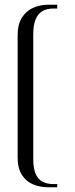

<svg xmlns="http://www.w3.org/2000/svg" viewBox="-20 -755 317 811"><path d="M183.6 36H221.8V22.5H205.4Q177 22.5 158.2 11.7Q139.4 0.9 129.9 -22.3Q120.5 -45.5 120.5 -82.5V-610.2Q120.5 -648 129.9 -671.9Q139.4 -695.9 158.2 -707.4Q177 -719 205.4 -719H221.8V-735H183.6Q149.1 -735 119.9 -722Q90.6 -709 72.6 -680.6Q54.5 -652.1 54.5 -605.6V-89.6Q54.5 -44.1 72.6 -16.1Q90.6 11.9 119.9 23.9Q149.1 36 183.6 36Z"/></svg>

Font: Emberly Black
Style: Regular
Weight: 900
Designer: Rajesh Rajput
Foundry: Rajesh Rajput
Version: Version 1.000